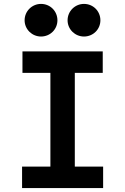

<svg xmlns="http://www.w3.org/2000/svg" viewBox="-20 -963 640 983"><path d="M93 0H508V-110H363V-590H506V-700H95V-590H238V-110H93ZM106 -859C106 -813 144 -776 190 -776C237 -776 274 -813 274 -859C274 -906 237 -943 190 -943C144 -943 106 -906 106 -859ZM326 -859C326 -813 364 -776 410 -776C457 -776 494 -813 494 -859C494 -906 457 -943 410 -943C364 -943 326 -906 326 -859Z"/></svg>

Font: CommitMono
Style: 700Regular
Weight: 700
Monospace: yes
Designer: Eigil Nikolajsen
Foundry: Eigil Nikolajsen
Version: Version 1.143